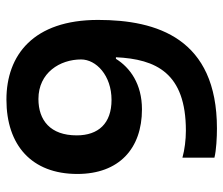

<svg xmlns="http://www.w3.org/2000/svg" viewBox="-70 -632 711 612"><g transform="rotate(90 286.0 -325.5)"><path d="M43 -282C43 -76 155 10 297 10C442 10 534 -70 534 -216C534 -349 453 -422 328 -422C247 -422 195 -384 167 -339H162C168 -467 212 -562 396 -562C425 -562 457 -558 482 -551V-653C458 -659 417 -661 389 -661C102 -661 43 -470 43 -282ZM295 -92C211 -92 169 -161 169 -228C169 -276 220 -325 298 -325C373 -325 411 -283 411 -214C411 -130 363 -92 295 -92Z"/></g></svg>

Font: Noto Sans Telugu SemiBold
Style: Regular
Weight: 600
Designer: Jelle Bosma - Monotype Design Team
Foundry: Monotype Imaging Inc.
Version: Version 2.005